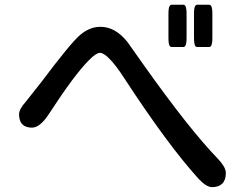

<svg xmlns="http://www.w3.org/2000/svg" viewBox="-20 -787 1040 807"><path d="M354 -534.2Q293.5 -474.1 186 -308.6Q148.4 -250.5 114.3 -250.5Q87.9 -250.5 74 -264.4Q60.1 -278.3 60.1 -306.6Q60.1 -328.1 87.9 -358.9L152.8 -440.9Q279.3 -609.4 317.9 -641.1Q357.4 -674.3 402.3 -674.3Q465.3 -674.3 516.1 -609.9L583.5 -514.6Q776.4 -242.7 894.5 -121.1Q911.6 -103 920.4 -88.1Q929.2 -73.2 929.2 -59.6Q929.2 -30.3 914.1 -15.1Q899.4 -0.5 871.1 -0.5Q847.2 -0.5 814.5 -35.6Q686 -177.2 504.4 -455.1Q466.8 -513.7 439 -541Q415.5 -564.9 399.9 -564.9Q384.3 -564.9 354 -534.2ZM688 -727.5Q688 -754.4 692.9 -761.7Q696.3 -767.1 701.2 -767.1H751Q756.8 -767.1 759.8 -760.7Q764.2 -752.4 764.2 -727.5V-629.9Q764.2 -613.3 762.9 -606.7Q761.7 -600.1 760.5 -597.2Q759.3 -594.2 756.8 -591.8Q754.4 -589.4 751 -589.4H701.2Q697.8 -589.4 695.3 -591.8Q692.9 -594.2 691.7 -597.2Q690.4 -600.1 689.5 -604.5Q688 -613.3 688 -629.9ZM795.4 -727.5Q795.4 -754.4 800.3 -761.7Q803.7 -767.1 808.6 -767.1H859.4Q864.3 -767.1 867.7 -761.7Q872.6 -754.4 872.6 -727.5V-629.9Q872.6 -613.3 871.3 -606.7Q870.1 -600.1 868.9 -597.2Q867.7 -594.2 865.2 -591.8Q862.8 -589.4 859.4 -589.4H808.6Q805.2 -589.4 801.8 -592.3Q795.4 -599.1 795.4 -629.9Z"/></svg>

Font: YuPearl-Medium
Style: Medium
Weight: 500
Designer: Max Yao
Foundry: Max-Everyday
Version: Version 1.011; ttfautohint (v1.8.3)